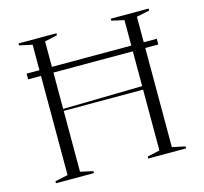

<svg xmlns="http://www.w3.org/2000/svg" viewBox="-103 -823 1000 939"><g transform="rotate(-15 397.5 -354.0)"><path d="M68 -555H727V-526H68ZM727 -708V-698L661 -684V-24L727 -10V0H535V-10L598 -24V-684L535 -698V-708ZM260 -708V-698L196 -684V-24L260 -10V0H68V-10L133 -24V-684L68 -698V-708ZM604 -350V-332H189V-342Z"/></g></svg>

Font: Kalnia Light
Style: Regular
Weight: 300
Designer: Frida Medrano
Foundry: Frida Medrano
Version: Version 1.105